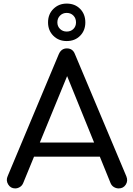

<svg xmlns="http://www.w3.org/2000/svg" viewBox="-20 -1051 743 1071"><path d="M65 0Q39 0 25.5 -22.5Q12 -45 23 -69L308 -749Q322 -781 353 -781Q386 -781 398 -749L685 -67Q695 -42 681.5 -21Q668 0 642 0Q628 0 615.5 -7.5Q603 -15 597 -29L340 -662H369L109 -29Q103 -15 90.5 -7.5Q78 0 65 0ZM122 -177 159 -256H556L592 -177ZM352 -822Q307 -822 277.5 -851.5Q248 -881 248 -926Q248 -972 278 -1001.5Q308 -1031 352 -1031Q398 -1031 427 -1001.5Q456 -972 456 -926Q456 -881 427 -851.5Q398 -822 352 -822ZM352 -875Q375 -875 389.5 -889.5Q404 -904 404 -926Q404 -949 389.5 -964Q375 -979 352 -979Q330 -979 315 -964Q300 -949 300 -926Q300 -904 315 -889.5Q330 -875 352 -875Z"/></svg>

Font: Comfortaa SemiBold
Style: Regular
Weight: 600
Designer: Johan Aakerlund
Foundry: Johan Aakerlund
Version: Version 3.104; ttfautohint (v1.8.1.43-b0c9)